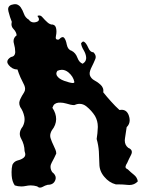

<svg xmlns="http://www.w3.org/2000/svg" viewBox="-20 -896 680 900"><path d="M153.8 -22.5Q139.2 -26.9 124 -26.9Q112.8 -26.9 101.6 -24.4Q90.3 -22 79.6 -22Q64 -22 49.3 -26.9Q36.6 -44.9 34.7 -73.2Q34.2 -81.5 34.2 -89.4Q34.2 -107.9 38.1 -123.5Q45.9 -139.6 63 -144Q79.6 -147.9 90.3 -156.2Q96.2 -160.2 98.1 -168Q99.6 -175.3 95.2 -188Q94.7 -218.3 79.1 -246.1Q72.8 -257.3 72.8 -269Q72.8 -285.6 86.4 -302.7Q95.2 -319.3 95.2 -336.4Q95.2 -343.3 93.8 -350.1Q88.9 -374.5 74.7 -394.5Q69.8 -405.3 70.3 -414.6Q71.3 -423.3 75.2 -431.6Q82.5 -447.3 92.3 -461.9Q97.7 -470.2 97.7 -479.5Q97.7 -487.3 93.8 -496.6Q84.5 -514.6 75.7 -533.7Q67.4 -552.7 62 -570.3Q61.5 -570.3 61 -570.3Q38.1 -570.3 21 -590.8Q14.2 -599.1 14.2 -606.4Q14.2 -618.2 30.8 -628.4Q42 -630.4 46.4 -636.2Q50.8 -641.6 51.3 -649.4Q51.3 -650.9 51.3 -653.8Q51.3 -670.4 45.4 -691.4Q43.5 -697.8 43.5 -703.6Q43.5 -719.7 58.1 -730.5Q56.6 -746.1 43.5 -759.8Q33.7 -769.5 33.7 -783.2Q33.7 -788.1 35.2 -793.9Q26.9 -813.5 19.5 -842.8Q18.1 -848.1 18.1 -852.5Q18.1 -872.6 44.9 -876Q48.3 -876.5 50.8 -876.5Q59.1 -876.5 64.5 -873Q71.8 -869.1 76.7 -862.3Q85.9 -849.1 92.3 -831.1Q98.6 -813 115.2 -803.7Q123.5 -791 138.7 -791Q143.6 -791 148.9 -792.5Q162.6 -795.9 162.6 -805.2Q162.6 -812 155.3 -821.3Q168.5 -828.1 179.2 -814.9Q189.9 -802.2 202.6 -791Q208 -786.1 214.4 -783.2Q220.2 -780.3 227.5 -780.8Q234.4 -778.8 237.8 -774.9Q241.2 -770.5 242.7 -764.6Q244.6 -756.8 244.6 -748Q244.6 -738.3 242.2 -727.5Q237.3 -707 256.3 -710.9Q265.1 -720.2 270.5 -721.7Q276.4 -723.1 279.8 -719.7Q288.6 -710.9 293 -687Q297.9 -663.1 315.4 -658.2Q334.5 -648.4 342.8 -625.5Q351.1 -603 367.7 -597.2Q377.9 -604 381.3 -611.8Q384.8 -619.6 383.8 -627.9Q382.3 -643.6 372.6 -660.2Q362.3 -676.8 359.9 -692.4Q363.8 -698.7 367.7 -700.7Q371.1 -702.1 374 -700.2Q383.8 -694.8 393.6 -672.4Q402.8 -650.9 417.5 -650.9Q417.5 -650.9 418 -650.9Q428.7 -640.1 428.7 -628.9Q428.7 -623.5 426.3 -618.2Q419.4 -601.1 410.2 -583Q405.3 -573.7 402.3 -564Q398.9 -554.2 400.9 -544.4Q406.2 -527.8 422.9 -519Q439.5 -510.3 451.7 -498.5Q458.5 -492.2 461.9 -483.9Q465.8 -475.6 463.9 -463.4Q481 -441.9 500.5 -420.4Q520 -398.4 540 -380.4Q545.4 -381.3 550.3 -381.3Q574.7 -381.3 584 -354Q587.9 -342.8 587.9 -332.5Q587.9 -313.5 573.7 -299.8Q570.3 -277.8 565.9 -248Q564.9 -242.7 564.9 -237.8Q564.9 -215.8 581.1 -203.1Q598.1 -196.3 598.1 -183.6Q598.1 -177.7 594.7 -170.9Q583 -148.4 576.2 -132.3Q569.8 -123 568.4 -115.2Q566.9 -107.4 579.1 -102.1Q591.8 -89.4 607.4 -77.1Q623 -64.9 626 -45.9Q610.4 -28.8 586.4 -28.8Q582.5 -28.8 578.1 -29.3Q554.7 -31.7 534.2 -31.7Q530.3 -31.7 522.9 -31.7Q491.2 -40 468.8 -67.4Q445.8 -94.2 445.8 -127.9Q444.8 -157.2 443.4 -186.5Q441.4 -215.8 433.1 -244.6Q437.5 -271 438.5 -299.3Q438.5 -300.3 438.5 -302.7Q438.5 -329.1 425.3 -352.5Q409.7 -377.4 384.8 -397.5Q370.1 -409.2 353 -409.2Q340.8 -409.2 327.6 -403.3Q311.5 -403.8 291 -410.6Q275.9 -415 262.7 -415Q257.8 -415 252.9 -414.6Q243.7 -413.6 236.3 -408.2Q229.5 -402.8 225.6 -390.6Q243.2 -364.7 243.2 -337.4Q242.7 -309.6 223.1 -285.2Q215.3 -272 215.3 -259.8Q215.3 -253.4 217.3 -247.6Q223.1 -230 231.4 -213.4Q236.3 -204.1 239.7 -194.8Q243.7 -186 243.7 -176.3Q234.9 -156.2 222.7 -134.3Q216.8 -124 216.8 -113.8Q216.8 -101.6 224.6 -89.4Q241.2 -76.7 241.2 -62Q241.2 -56.6 238.8 -50.8Q230.5 -29.8 204.6 -29.8Q204.1 -29.8 203.6 -29.8Q191.4 -26.9 178.7 -19.5Q172.9 -16.6 167.5 -16.6Q160.6 -16.6 153.8 -22.5ZM328.6 -511.7Q323.7 -537.6 300.3 -557.1Q285.6 -568.8 270 -568.8Q259.8 -568.8 249 -564Q244.6 -557.6 244.1 -552.2Q244.1 -546.4 246.6 -541.5Q255.4 -526.4 280.8 -517.1Q306.6 -507.8 321.3 -506.8Q323.2 -506.8 326.2 -507.8Q328.6 -508.8 328.6 -511.7Z"/></svg>

Font: Brazier Flame
Style: Regular
Weight: 400
Designer: Walter E Stewart
Version: 0.1